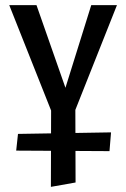

<svg xmlns="http://www.w3.org/2000/svg" viewBox="-20 -438 491 747"><path d="M182 0 16 -418H122L260 -24H212L335 -418H435L269 0ZM178 289 179 -64H273L274 272ZM406 150 43 148 50 83 412 77Z"/></svg>

Font: Ysabeau Infant SemiBold
Style: Regular
Weight: 600
Designer: Christian Thalmann (Catharsis Fonts)
Version: Version 2.002; featfreeze: ss01,ss02,lnum